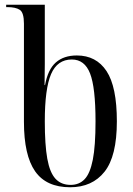

<svg xmlns="http://www.w3.org/2000/svg" viewBox="-20 -780 560 810"><path d="M276 10Q175 10 128 -57.5Q81 -125 81 -266V-680Q81 -727 63.5 -738.5Q46 -750 11 -750H6V-760H169V-574Q169 -547 169 -509.5Q169 -472 168 -421H170Q182 -487 215.5 -516.5Q249 -546 304 -546Q386 -546 429.5 -480Q473 -414 473 -268Q473 -121 421 -55.5Q369 10 276 10ZM278 0Q314 0 337 -24Q360 -48 371.5 -106Q383 -164 383 -268Q383 -411 360 -470Q337 -529 283 -529Q222 -529 195.5 -467.5Q169 -406 169 -268Q169 -169 179.5 -110.5Q190 -52 214 -26Q238 0 278 0Z"/></svg>

Font: Noto Serif Display Condensed
Style: Regular
Weight: 400
Width: 3
Designer: Monotype Design Team
Foundry: Monotype Imaging Inc.
Version: Version 2.009